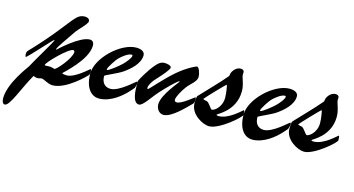

<svg xmlns="http://www.w3.org/2000/svg" viewBox="-305 -1749 5377 2917"><g transform="rotate(15 2384.0 -291.0)"><path d="M398.9 -222.2C364.3 -222.2 334 -219.7 327.6 -219.7C324.2 -219.7 321.8 -225.6 321.8 -228C321.8 -265.6 606 -556.6 682.6 -556.6C694.3 -556.6 705.1 -544.9 705.1 -530.3C704.1 -429.7 509.3 -206.1 479 -206.1C467.3 -206.1 435.5 -222.2 398.9 -222.2ZM798.3 -1040.5C798.3 -1077.1 760.7 -1094.2 725.6 -1094.2C584.5 -1094.2 568.4 -988.8 239.3 -608.9C107.4 -456.5 17.1 -369.1 8.3 -355C1.5 -344.2 0 -330.6 0 -310.1C0 -295.4 2.4 -270.5 13.2 -270.5C33.7 -270.5 348.6 -630.4 364.3 -630.4C366.2 -630.4 368.7 -628.4 368.7 -627C368.7 -606.4 142.6 -235.4 95.7 -143.1C86.9 -126 -158.7 185.5 -158.7 421.9C-158.7 461.9 -148.4 512.2 -109.9 512.2C-31.7 512.2 79.6 183.6 200.7 -21C224.1 -11.2 239.3 -4.4 266.1 -4.4C289.1 -4.4 313 -16.1 328.1 -16.1C369.6 -16.1 438 42 514.2 42C731.9 42 1006.3 -243.7 1014.6 -257.8C1021 -267.6 1023.4 -288.6 1023.4 -304.2C1023.4 -317.4 1023.4 -345.2 1011.2 -345.2C1000 -345.2 815.4 -159.2 681.2 -159.2C665 -159.2 611.8 -163.1 611.8 -175.8C611.8 -184.6 952.1 -466.3 952.1 -698.2C952.1 -749 925.3 -776.9 885.3 -776.9C723.6 -776.9 433.1 -496.6 431.6 -496.6C427.2 -496.6 425.8 -498.5 425.8 -503.4C425.8 -526.9 554.2 -709.5 642.1 -837.4C669.9 -878.4 798.3 -995.1 798.3 -1040.5Z M1254.9 -397.5C1250 -397.5 1249 -404.3 1249 -409.2C1249 -433.1 1338.9 -578.1 1381.8 -616.7C1421.9 -652.8 1498 -719.2 1558.6 -719.2C1568.4 -719.2 1571.8 -714.4 1571.8 -705.1C1571.8 -668.5 1510.3 -596.2 1471.2 -556.2C1419.9 -504.4 1283.2 -397.5 1254.9 -397.5ZM1022.9 -282.2C1022.9 -27.8 1147 54.2 1245.1 54.2C1433.1 54.2 1597.7 -94.7 1662.1 -164.1C1684.1 -187.5 1731 -239.3 1733.4 -244.6C1744.6 -276.4 1751 -300.3 1751 -330.1C1751 -339.4 1748.5 -345.2 1741.7 -345.2C1728 -345.2 1517.1 -133.8 1378.4 -133.8C1279.8 -133.8 1235.8 -204.6 1235.8 -298.8C1235.8 -313.5 1425.8 -386.2 1506.8 -443.4C1593.3 -504.4 1733.9 -618.2 1733.9 -755.4C1733.9 -817.9 1667 -840.8 1598.6 -840.8C1356.9 -840.8 1022.9 -525.9 1022.9 -282.2Z M2141.6 -98.1C2141.6 -23.9 2189.5 40 2258.8 40C2382.8 40 2563 -154.8 2649.9 -240.2C2664.1 -254.4 2669.9 -281.2 2669.9 -310.5C2669.9 -319.8 2668.9 -345.2 2659.7 -345.2C2656.2 -345.2 2482.4 -195.3 2405.3 -195.3C2373.5 -195.3 2368.2 -214.4 2368.2 -230C2368.2 -273.9 2424.8 -377 2477.1 -447.8C2529.3 -518.6 2626.5 -581.5 2626.5 -651.9C2626.5 -717.8 2591.8 -802.2 2564.5 -802.2C2552.2 -802.2 2422.9 -748.5 2264.6 -612.3C2107.4 -476.1 1941.9 -276.9 1928.7 -276.9C1921.4 -276.9 1917.5 -289.6 1917.5 -298.8C1917.5 -334 1963.4 -406.7 1980.5 -425.3C2026.4 -476.6 2180.7 -639.2 2180.7 -681.6C2180.7 -712.9 2118.7 -727.1 2073.2 -727.1C2010.7 -727.1 1973.1 -686.5 1943.8 -653.3C1853.5 -552.7 1756.8 -376.5 1752.4 -359.4C1751 -354 1751 -290 1751 -280.3C1751 -207.5 1757.8 -15.1 1857.9 -15.1C1920.9 -15.1 2008.8 -168 2106 -274.9C2198.2 -377 2340.8 -517.1 2363.8 -517.1C2365.2 -517.1 2367.7 -515.1 2367.7 -513.2C2367.7 -502 2141.6 -249 2141.6 -98.1Z M2949.2 -226.1C2925.8 -226.1 2875 -334 2833.5 -334C2819.3 -334 2782.2 -344.2 2782.2 -351.6C2782.2 -358.4 3059.6 -651.9 3070.8 -651.9C3076.2 -651.9 3098.1 -527.3 3098.1 -454.1C3097.7 -300.3 2983.4 -226.1 2949.2 -226.1ZM2669.4 -253.4C2669.4 -78.1 2875 27.8 2972.2 27.8C3132.3 27.8 3434.6 -237.8 3434.6 -274.9C3434.6 -302.7 3432.1 -345.2 3422.4 -345.2C3412.1 -345.2 3237.8 -158.7 3070.8 -158.7C3053.7 -158.7 3038.1 -166.5 3038.1 -171.9C3038.1 -184.6 3318.4 -301.8 3318.4 -613.8C3318.4 -681.6 3301.3 -734.4 3284.2 -788.6C3273.4 -821.8 3265.6 -842.3 3265.6 -877C3265.6 -885.7 3268.6 -890.1 3268.6 -898.4C3268.6 -926.3 3246.1 -942.9 3214.4 -942.9C3137.7 -942.9 3088.4 -868.7 3078.1 -826.7C3074.7 -811 3075.2 -794.4 3066.9 -784.2C2941.9 -635.3 2832.5 -531.2 2683.6 -369.6C2672.4 -357.4 2669.4 -289.6 2669.4 -253.4Z M3666 -397.5C3661.1 -397.5 3660.2 -404.3 3660.2 -409.2C3660.2 -433.1 3750 -578.1 3793 -616.7C3833 -652.8 3909.2 -719.2 3969.7 -719.2C3979.5 -719.2 3982.9 -714.4 3982.9 -705.1C3982.9 -668.5 3921.4 -596.2 3882.3 -556.2C3831.1 -504.4 3694.3 -397.5 3666 -397.5ZM3434.1 -282.2C3434.1 -27.8 3558.1 54.2 3656.2 54.2C3844.2 54.2 4008.8 -94.7 4073.2 -164.1C4095.2 -187.5 4142.1 -239.3 4144.5 -244.6C4155.8 -276.4 4162.1 -300.3 4162.1 -330.1C4162.1 -339.4 4159.7 -345.2 4152.8 -345.2C4139.2 -345.2 3928.2 -133.8 3789.6 -133.8C3690.9 -133.8 3647 -204.6 3647 -298.8C3647 -313.5 3836.9 -386.2 3918 -443.4C4004.4 -504.4 4145 -618.2 4145 -755.4C4145 -817.9 4078.1 -840.8 4009.8 -840.8C3768.1 -840.8 3434.1 -525.9 3434.1 -282.2Z M4441.9 -226.1C4418.5 -226.1 4367.7 -334 4326.2 -334C4312 -334 4274.9 -344.2 4274.9 -351.6C4274.9 -358.4 4552.2 -651.9 4563.5 -651.9C4568.8 -651.9 4590.8 -527.3 4590.8 -454.1C4590.3 -300.3 4476.1 -226.1 4441.9 -226.1ZM4162.1 -253.4C4162.1 -78.1 4367.7 27.8 4464.8 27.8C4625 27.8 4927.2 -237.8 4927.2 -274.9C4927.2 -302.7 4924.8 -345.2 4915 -345.2C4904.8 -345.2 4730.5 -158.7 4563.5 -158.7C4546.4 -158.7 4530.8 -166.5 4530.8 -171.9C4530.8 -184.6 4811 -301.8 4811 -613.8C4811 -681.6 4793.9 -734.4 4776.9 -788.6C4766.1 -821.8 4758.3 -842.3 4758.3 -877C4758.3 -885.7 4761.2 -890.1 4761.2 -898.4C4761.2 -926.3 4738.8 -942.9 4707 -942.9C4630.4 -942.9 4581.1 -868.7 4570.8 -826.7C4567.4 -811 4567.9 -794.4 4559.6 -784.2C4434.6 -635.3 4325.2 -531.2 4176.3 -369.6C4165 -357.4 4162.1 -289.6 4162.1 -253.4Z"/></g></svg>

Font: Bodega Script
Style: Medium
Weight: 500
Italic angle: 39.7°
Version: Version 001.000